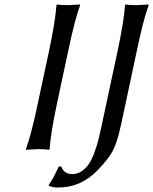

<svg xmlns="http://www.w3.org/2000/svg" viewBox="-20 -668 686 860"><path d="M433.1 -95.2 507.8 -444.8Q535.2 -574.2 540 -645L542.5 -647.9Q559.1 -645 593.3 -645Q593.3 -645 645.5 -647.9L646 -645Q621.6 -578.6 593.8 -444.8L523.9 -117.2Q505.9 -32.2 486.3 5.6Q466.8 43.5 415.5 96.2Q340.3 172.4 241.2 171.9Q210.4 171.9 198.2 163.1V160.2Q215.3 138.7 243.2 78.1L254.4 77.1Q266.1 112.3 305.2 111.8Q327.6 111.8 346.9 98.1Q366.2 84.5 378.9 65.2Q391.6 45.9 402.8 15.1Q414.1 -15.6 420.2 -39.3Q426.3 -63 433.1 -95.2ZM200.7 -444.8Q228 -574.2 232.9 -645L235.8 -647.9Q252.4 -645 286.1 -645L338.9 -647.9V-645Q314.5 -578.6 286.6 -444.8L234.4 -200.2Q207 -70.8 202.1 0L199.2 2.9Q182.6 0 148.9 0L96.2 2.9V0Q120.6 -67.9 148.4 -200.2Z"/></svg>

Font: Linux Biolinum
Style: Italic
Weight: 400
Italic angle: -12°
Designer: Philipp H. Poll
Foundry: Philipp H. Poll
Version: Version 1.1.3 ; ttfautohint (v0.9)